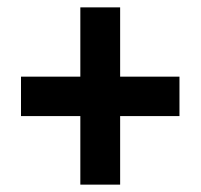

<svg xmlns="http://www.w3.org/2000/svg" viewBox="-20 -614 545 521"><path d="M306 -406H467V-299H306V-113H198V-299H37V-406H198V-594H306Z"/></svg>

Font: Noto Sans Myanmar UI Condensed
Style: Bold
Weight: 700
Width: 3
Designer: Monotype Design Team
Foundry: Monotype Imaging Inc.
Version: Version 2.103; ttfautohint (v1.8.4.7-5d5b)